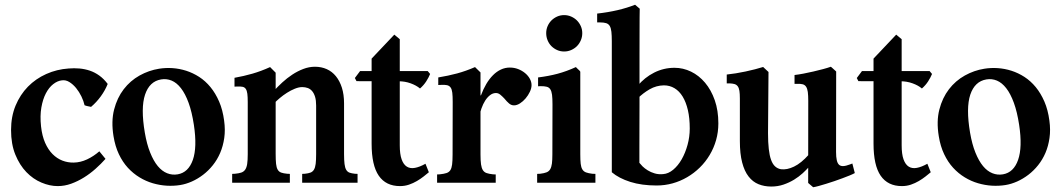

<svg xmlns="http://www.w3.org/2000/svg" viewBox="-20 -767 4455 806"><path d="M432.1 -414.6Q421.4 -387.7 403.1 -362.5Q384.8 -337.4 362.3 -318.4Q355.5 -319.8 348.1 -321.3Q340.8 -322.8 335 -325.2Q331.1 -342.8 321.8 -362.1Q312.5 -381.3 299.6 -397.2Q286.6 -413.1 271.2 -422.6Q255.9 -432.1 239.7 -429.7Q221.2 -427.7 203.4 -413.8Q185.5 -399.9 172.6 -375.2Q159.7 -350.6 153.6 -315.7Q147.5 -280.8 152.3 -236.3Q156.7 -196.3 169.4 -167.5Q182.1 -138.7 200.7 -120.1Q219.2 -101.6 241.9 -92.8Q264.6 -84 289.6 -84.5Q317.9 -85 345.5 -97.9Q373 -110.8 397 -131.8L422.9 -100.1Q404.3 -79.1 381.3 -58.6Q358.4 -38.1 332.5 -22Q306.6 -5.9 278.8 4.2Q251 14.2 222.2 14.2Q189 14.2 154.1 -0.5Q119.1 -15.1 90.8 -44.4Q62.5 -73.7 44.4 -117.9Q26.4 -162.1 26.4 -221.2Q26.4 -277.8 45.4 -323.7Q64.5 -369.6 97.2 -403.1Q129.9 -436.5 174.1 -456.3Q218.3 -476.1 268.1 -479.5Q291 -481.4 313.5 -479.5Q335.9 -477.5 356.9 -470.5Q377.9 -463.4 397 -449.7Q416 -436 432.1 -414.6Z M920.9 -260.3Q926.3 -221.7 921.4 -187.7Q916.5 -153.8 904.3 -125.2Q892.1 -96.7 873.5 -73.5Q855 -50.3 832.5 -33.2Q810.1 -16.1 785.4 -5.1Q760.7 5.9 736.3 9.8Q709 14.2 679.7 12.5Q650.4 10.7 621.3 2.2Q592.3 -6.3 565.7 -22.5Q539.1 -38.6 516.8 -62.7Q494.6 -86.9 479 -119.9Q463.4 -152.8 456.5 -195.3Q446.3 -257.8 459 -307.1Q471.7 -356.4 499.3 -392.3Q526.9 -428.2 565.9 -450Q605 -471.7 647.9 -478.5Q675.3 -482.9 704.3 -481Q733.4 -479 761.7 -470Q790 -460.9 816.2 -444.1Q842.3 -427.2 863.5 -401.4Q884.8 -375.5 899.9 -340.6Q915 -305.7 920.9 -260.3ZM726.1 -35.2Q771 -43 789.6 -95.9Q808.1 -148.9 793.9 -242.7Q785.6 -297.4 771.7 -335.4Q757.8 -373.5 739.7 -396.7Q721.7 -419.9 700.4 -428.7Q679.2 -437.5 656.2 -433.6Q607.4 -425.3 588.9 -369.6Q570.3 -314 587.9 -210.4Q596.2 -161.6 610.4 -126.5Q624.5 -91.3 642.3 -69.8Q660.2 -48.3 681.6 -39.8Q703.1 -31.2 726.1 -35.2Z M1307.1 -324.2Q1307.1 -345.7 1302.7 -360.4Q1298.3 -375 1290.5 -384.3Q1282.7 -393.6 1272 -397.5Q1261.2 -401.4 1248.5 -401.4Q1234.4 -401.4 1217.5 -394.5Q1200.7 -387.7 1184.6 -377.4Q1168.5 -367.2 1154.1 -355Q1139.6 -342.8 1129.9 -332Q1129.4 -337.4 1129.4 -342Q1129.4 -346.7 1129.4 -351.6Q1128.9 -359.9 1128.9 -368.7Q1128.9 -377.4 1128.4 -384.3Q1145 -402.3 1164.8 -420.7Q1184.6 -439 1206.8 -453.6Q1229 -468.3 1253.2 -477.5Q1277.3 -486.8 1302.2 -486.8Q1329.1 -486.8 1351.6 -476.8Q1374 -466.8 1390.1 -447Q1406.2 -427.2 1415.3 -398.7Q1424.3 -370.1 1424.3 -333V-120.1Q1424.3 -94.2 1426.3 -78.6Q1428.2 -63 1433.3 -54.2Q1438.5 -45.4 1447.3 -42.2Q1456.1 -39.1 1469.7 -37.6L1481 -37.1V0H1248.5V-37.1L1259.8 -37.6Q1274.4 -39.1 1283.4 -42.5Q1292.5 -45.9 1297.9 -54.7Q1303.2 -63.5 1305.2 -79.1Q1307.1 -94.7 1307.1 -120.1ZM1137.2 -121.6Q1137.2 -95.2 1138.9 -79.3Q1140.6 -63.5 1145.8 -54.7Q1150.9 -45.9 1160.4 -42.5Q1169.9 -39.1 1185.5 -37.6L1196.8 -37.1V0H954.6V-37.1L966.3 -37.6Q982.4 -39.1 992.7 -42.5Q1002.9 -45.9 1009 -54.4Q1015.1 -63 1017.6 -78.4Q1020 -93.8 1020 -120.1V-338.4Q1020 -360.4 1018.3 -373.5Q1016.6 -386.7 1011.7 -393.8Q1006.8 -400.9 998.3 -402.6Q989.7 -404.3 976.1 -403.8L964.4 -403.3V-440.4Q1003.4 -447.3 1039.8 -457.8Q1076.2 -468.3 1113.8 -485.4L1137.2 -461.9Z M1540 -521 1635.3 -621.6 1658.2 -602.5V-157.2Q1658.2 -120.1 1666 -98.1Q1673.8 -76.2 1688 -67.4Q1702.1 -58.6 1721.9 -62.3Q1741.7 -65.9 1766.1 -79.6L1780.3 -43.9Q1771 -36.1 1758.3 -26.1Q1745.6 -16.1 1730.2 -7.1Q1714.8 2 1697 8.1Q1679.2 14.2 1659.2 14.2Q1600.1 14.2 1570.1 -29.3Q1540 -72.8 1540 -164.1ZM1775.4 -468.8 1785.6 -456.5Q1779.8 -441.9 1769.3 -425.5Q1758.8 -409.2 1743.2 -395.5Q1727.5 -408.7 1703.9 -417.2Q1680.2 -425.8 1653.8 -425.8L1476.6 -426.3L1469.7 -439.5L1491.7 -468.8Z M1997.1 -119.1Q1997.1 -92.8 1999.3 -77.1Q2001.5 -61.5 2007.1 -52.7Q2012.7 -43.9 2022.7 -40.5Q2032.7 -37.1 2049.3 -35.2L2061 -34.7V0H1814.9V-34.7L1826.2 -35.2Q1843.8 -37.1 1854.2 -40.5Q1864.7 -43.9 1870.4 -52.5Q1876 -61 1877.9 -76.4Q1879.9 -91.8 1879.9 -118.2L1880.4 -338.9Q1880.4 -363.3 1878.7 -377.7Q1877 -392.1 1871.6 -399.7Q1866.2 -407.2 1856.7 -409.4Q1847.2 -411.6 1831.1 -410.6L1819.8 -410.2V-441.9Q1861.3 -448.7 1898.7 -458.7Q1936 -468.8 1974.1 -485.4L1997.1 -462.9ZM1999 -366.7Q2008.8 -393.1 2021.5 -414.6Q2034.2 -436 2049.6 -451.4Q2064.9 -466.8 2082.8 -475.1Q2100.6 -483.4 2120.1 -483.4Q2138.7 -483.4 2155 -477.1Q2171.4 -470.7 2184.1 -460.2Q2196.8 -449.7 2204.1 -436.5Q2211.4 -423.3 2211.4 -409.7Q2211.4 -396.5 2204.3 -381.6Q2197.3 -366.7 2186.5 -354Q2175.8 -341.3 2162.8 -333Q2149.9 -324.7 2137.7 -324.7Q2126.5 -324.7 2117.2 -332.5Q2107.9 -340.3 2096.7 -354Q2088.4 -362.8 2080.1 -369.6Q2071.8 -376.5 2062 -376.5Q2048.8 -376.5 2037.4 -367.7Q2025.9 -358.9 2016.8 -344.7Q2007.8 -330.6 2001.2 -312Q1994.6 -293.5 1991.2 -274.4L1984.4 -366.2Z M2424.3 -627.9Q2424.3 -611.8 2418.2 -597.7Q2412.1 -583.5 2401.9 -573.2Q2391.6 -563 2377.7 -556.9Q2363.8 -550.8 2348.1 -550.8Q2332.5 -550.8 2318.8 -556.9Q2305.2 -563 2294.9 -573.2Q2284.7 -583.5 2278.8 -597.7Q2272.9 -611.8 2272.9 -627.9Q2272.9 -643.6 2278.8 -657.2Q2284.7 -670.9 2294.9 -681.2Q2305.2 -691.4 2318.8 -697.5Q2332.5 -703.6 2348.1 -703.6Q2363.8 -703.6 2377.7 -697.5Q2391.6 -691.4 2401.9 -681.2Q2412.1 -670.9 2418.2 -657.2Q2424.3 -643.6 2424.3 -627.9ZM2416 -119.6Q2416 -94.7 2417.7 -79.6Q2419.4 -64.5 2424.8 -55.7Q2430.2 -46.9 2440.2 -43.2Q2450.2 -39.6 2466.3 -37.6L2479.5 -37.1V0H2234.9V-37.1L2247.6 -37.6Q2264.2 -39.6 2274.2 -43.5Q2284.2 -47.4 2289.6 -56.4Q2294.9 -65.4 2296.9 -80.3Q2298.8 -95.2 2298.8 -119.1L2299.3 -329.1Q2299.3 -354 2297.4 -369.1Q2295.4 -384.3 2290 -392.3Q2284.7 -400.4 2275.1 -402.8Q2265.6 -405.3 2250 -405.3L2238.8 -404.8V-441.9Q2282.7 -447.3 2320.3 -457.3Q2357.9 -467.3 2397.5 -485.4L2405.3 -477.5Q2408.7 -474.6 2411.9 -471.4Q2415 -468.3 2416 -465.8Z M2486.8 -710Q2578.1 -720.2 2646 -747.1L2665.5 -730.5Q2665 -721.2 2665 -693.6Q2665 -666 2664.8 -626.2Q2664.6 -586.4 2664.6 -537.4Q2664.6 -488.3 2664.6 -435.8Q2664.6 -383.3 2664.6 -330.8Q2664.6 -278.3 2664.3 -231.2Q2664.1 -184.1 2664.1 -145.8Q2664.1 -107.4 2664.1 -83.5Q2668.5 -77.6 2677.2 -68.8Q2686 -60.1 2699 -52Q2711.9 -43.9 2728.3 -39.1Q2744.6 -34.2 2763.7 -36.1Q2785.6 -37.6 2805.9 -54.4Q2826.2 -71.3 2841.6 -98.1Q2856.9 -125 2866.2 -158.7Q2875.5 -192.4 2875.5 -227.5Q2875.5 -271 2867.7 -304.7Q2859.9 -338.4 2845.7 -361.6Q2831.5 -384.8 2811.5 -396.7Q2791.5 -408.7 2767.1 -408.7Q2734.9 -408.2 2707 -392.1Q2679.2 -376 2657.2 -354V-407.2Q2686 -441.9 2726.1 -462.2Q2766.1 -482.4 2811.5 -482.4Q2847.7 -482.4 2880.9 -466.3Q2914.1 -450.2 2939.7 -419.9Q2965.3 -389.6 2980.5 -346.4Q2995.6 -303.2 2995.6 -249Q2995.6 -212.4 2986.1 -179Q2976.6 -145.5 2959.2 -116.5Q2941.9 -87.4 2917.7 -63.7Q2893.6 -40 2864.7 -23.2Q2835.9 -6.3 2803.5 2.7Q2771 11.7 2736.3 11.7Q2673.8 11.7 2626 -3.4Q2578.1 -18.6 2548.3 -43.9V-594.2Q2548.3 -618.2 2546.6 -633.5Q2544.9 -648.9 2539.8 -657.7Q2534.7 -666.5 2524.9 -669.7Q2515.1 -672.9 2499 -672.9H2486.8Z M3315.4 -452.1Q3332.5 -454.1 3353 -458Q3373.5 -461.9 3394.5 -466.8Q3415.5 -471.7 3434.8 -476.8Q3454.1 -481.9 3467.8 -486.8Q3468.8 -486.3 3472.2 -483.2Q3475.6 -480 3479.5 -476.6Q3483.4 -473.1 3486.6 -470.2Q3489.7 -467.3 3490.2 -466.8L3489.7 -128.9Q3489.7 -107.9 3492.7 -94.7Q3495.6 -81.5 3502.2 -75.4Q3508.8 -69.3 3520 -69.8Q3531.2 -70.3 3547.9 -76.7L3558.1 -80.6L3568.4 -40.5Q3560.5 -36.1 3546.9 -30.5Q3533.2 -24.9 3516.8 -18.8Q3500.5 -12.7 3482.7 -6.6Q3464.8 -0.5 3448 4.6Q3431.2 9.8 3417 13.7Q3402.8 17.6 3393.6 19L3372.6 1L3373 -343.8Q3373 -366.7 3371.1 -380.9Q3369.1 -395 3364 -402.8Q3358.9 -410.6 3350.1 -413.1Q3341.3 -415.5 3327.1 -415H3315.4ZM3030.8 -454.1Q3048.8 -456.1 3069.1 -459.2Q3089.4 -462.4 3109.6 -466.8Q3129.9 -471.2 3149.2 -476.1Q3168.5 -481 3183.6 -485.8L3206.1 -464.8L3204.1 -208Q3204.1 -168.9 3207.3 -141.4Q3210.4 -113.8 3217 -95.7Q3223.6 -77.6 3233.9 -68.4Q3244.1 -59.1 3258.3 -56.6Q3283.2 -53.2 3313.2 -67.6Q3343.3 -82 3375 -117.7L3376.5 -66.9Q3365.7 -54.7 3349.9 -40Q3334 -25.4 3313.7 -12.9Q3293.5 -0.5 3269.3 7.8Q3245.1 16.1 3217.8 16.1Q3188.5 16.1 3164.3 6.3Q3140.1 -3.4 3122.6 -25.9Q3105 -48.3 3095.5 -85Q3085.9 -121.6 3085.9 -174.8V-353Q3085.9 -373.5 3084 -385.7Q3082 -397.9 3076.9 -404.8Q3071.8 -411.6 3063.5 -414.1Q3055.2 -416.5 3042.5 -417H3030.8Z M3647 -521 3742.2 -621.6 3765.1 -602.5V-157.2Q3765.1 -120.1 3772.9 -98.1Q3780.8 -76.2 3794.9 -67.4Q3809.1 -58.6 3828.9 -62.3Q3848.6 -65.9 3873 -79.6L3887.2 -43.9Q3877.9 -36.1 3865.2 -26.1Q3852.5 -16.1 3837.2 -7.1Q3821.8 2 3804 8.1Q3786.1 14.2 3766.1 14.2Q3707 14.2 3677 -29.3Q3647 -72.8 3647 -164.1ZM3882.3 -468.8 3892.6 -456.5Q3886.7 -441.9 3876.2 -425.5Q3865.7 -409.2 3850.1 -395.5Q3834.5 -408.7 3810.8 -417.2Q3787.1 -425.8 3760.7 -425.8L3583.5 -426.3L3576.7 -439.5L3598.6 -468.8Z M4385.3 -260.3Q4390.6 -221.7 4385.7 -187.7Q4380.9 -153.8 4368.7 -125.2Q4356.4 -96.7 4337.9 -73.5Q4319.3 -50.3 4296.9 -33.2Q4274.4 -16.1 4249.8 -5.1Q4225.1 5.9 4200.7 9.8Q4173.3 14.2 4144 12.5Q4114.7 10.7 4085.7 2.2Q4056.6 -6.3 4030 -22.5Q4003.4 -38.6 3981.2 -62.7Q3959 -86.9 3943.4 -119.9Q3927.7 -152.8 3920.9 -195.3Q3910.6 -257.8 3923.3 -307.1Q3936 -356.4 3963.6 -392.3Q3991.2 -428.2 4030.3 -450Q4069.3 -471.7 4112.3 -478.5Q4139.6 -482.9 4168.7 -481Q4197.8 -479 4226.1 -470Q4254.4 -460.9 4280.5 -444.1Q4306.6 -427.2 4327.9 -401.4Q4349.1 -375.5 4364.3 -340.6Q4379.4 -305.7 4385.3 -260.3ZM4190.4 -35.2Q4235.4 -43 4253.9 -95.9Q4272.5 -148.9 4258.3 -242.7Q4250 -297.4 4236.1 -335.4Q4222.2 -373.5 4204.1 -396.7Q4186 -419.9 4164.8 -428.7Q4143.6 -437.5 4120.6 -433.6Q4071.8 -425.3 4053.2 -369.6Q4034.7 -314 4052.2 -210.4Q4060.5 -161.6 4074.7 -126.5Q4088.9 -91.3 4106.7 -69.8Q4124.5 -48.3 4146 -39.8Q4167.5 -31.2 4190.4 -35.2Z"/></svg>

Font: Varendra
Style: Regular
Weight: 700
Designer: Jacob Thomas
Foundry: Bangla Type Foundry
Version: Version 1.008